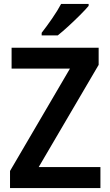

<svg xmlns="http://www.w3.org/2000/svg" viewBox="-20 -957 559 977"><path d="M491 0H31V-87L336 -608H39V-714H482V-627L177 -107H491ZM431 -927Q415 -908 387 -880Q359 -852 328.5 -824Q298 -796 274 -777H192V-790Q217 -822 245 -862.5Q273 -903 291 -937H431Z"/></svg>

Font: Noto Sans Lao SemiCondensed SemiBold
Style: Regular
Weight: 600
Width: 4
Designer: Monotype Design Team
Foundry: Monotype Imaging Inc.
Version: Version 2.003; ttfautohint (v1.8.4.7-5d5b)